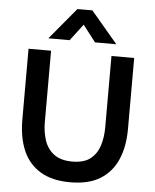

<svg xmlns="http://www.w3.org/2000/svg" viewBox="-62 -1001 858 1061"><g transform="rotate(5 367.0 -470.5)"><path d="M367 8Q266 8 201 -31.5Q136 -71 105 -143Q74 -215 74 -313V-707H199V-310Q199 -256 214.5 -209.5Q230 -163 267.5 -135Q305 -107 369 -107Q434 -107 469.5 -135.5Q505 -164 519.5 -210Q534 -256 534 -310V-707H660V-313Q660 -216 629 -144Q598 -72 534 -32Q470 8 367 8ZM178 -774 324 -949H407L555 -774H437L366 -866L296 -774Z"/></g></svg>

Font: Onest SemiBold
Style: Regular
Weight: 600
Designer: Dmitri Voloshin, Andrey Kudryavtsev
Foundry: Dmitri Voloshin, Andrey Kudryavtsev
Version: Version 1.000;gftools[0.9.33]